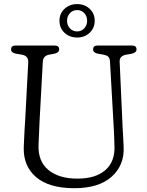

<svg xmlns="http://www.w3.org/2000/svg" viewBox="-20 -928 737 962"><path d="M550 -287 531 -620.5Q530 -637 522.2 -644Q514.5 -651 499.5 -654L470 -659Q446.5 -664 446.5 -680.5Q446.5 -700 469.5 -700H641Q664 -700 664 -680.5Q664 -664.5 640.5 -659L612 -654Q578 -647.5 579.5 -619L594.5 -287Q596 -263 597.2 -239.5Q598.5 -216 599.5 -190.5Q603.5 -100 539.2 -42.5Q475 15 352 15Q226 15 161 -40.5Q96 -96 99 -190Q99.5 -206 100.8 -230.2Q102 -254.5 103.2 -279.8Q104.5 -305 106 -323.5L121.5 -615.5Q123 -648 90 -654L59.5 -659Q35.5 -664 35.5 -680.5Q35.5 -700 59 -700H253.5Q276.5 -700 276.5 -680.5Q276.5 -664.5 253 -659L225.5 -654Q196 -648 194.5 -618.5L178.5 -326Q176.5 -288 175.5 -257.5Q174.5 -227 173 -200.5Q170.5 -119 223 -76Q275.5 -33 368 -33Q459.5 -33 508.2 -76Q557 -119 553.5 -197Q552.5 -228.5 551.8 -248.5Q551 -268.5 550 -287ZM366.5 -740Q329 -740 303.5 -763.5Q278 -787 278 -824Q278 -860.5 303.5 -884Q329 -907.5 366.5 -907.5Q404 -907.5 429.2 -884Q454.5 -860.5 454.5 -824Q454.5 -787.5 429.2 -763.8Q404 -740 366.5 -740ZM366.5 -877.5Q345 -877.5 330.5 -862.2Q316 -847 316 -824Q316 -801 330.5 -785.8Q345 -770.5 366.5 -770.5Q388 -770.5 402.2 -786Q416.5 -801.5 416.5 -824Q416.5 -847 402.2 -862.2Q388 -877.5 366.5 -877.5Z"/></svg>

Font: Fraunces 72pt S100 Light
Style: Regular
Weight: 300
Version: Version 1.000; ttfautohint (v1.8.3)